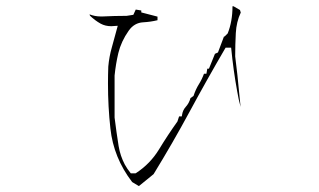

<svg xmlns="http://www.w3.org/2000/svg" viewBox="-20 -682 1040 625"><path d="M714.4 -526.9H732.4Q739.7 -452.1 752 -385.3Q756.3 -358.9 763.2 -334Q760.7 -355.5 758.8 -377Q753.4 -437.5 745.6 -498.5V-499Q745.6 -537.1 747.6 -574.2Q749.5 -610.8 763.7 -641.1L761.2 -649.4L740.2 -661.6H736.8V-661.1Q736.8 -612.3 721.2 -573.2L710.9 -563H709L689.5 -511.2L679.7 -506.8L660.2 -458.5H655.3H654.8L651.9 -441.9H644Q637.2 -423.3 627.2 -407.5Q617.2 -391.6 609.9 -369.6L600.1 -362.8Q595.7 -346.2 584.5 -334Q575.2 -323.7 572.8 -309.1L571.8 -303.2H563L557.6 -286.6Q525.9 -242.2 498 -196.3Q469.2 -148.9 422.9 -118.7L420.9 -117.7H405.8Q393.6 -132.8 386.2 -146.5Q371.6 -174.3 366.2 -206.1Q358.9 -252 353 -299.3V-436Q356.9 -474.1 365.2 -509.3Q374.5 -547.4 398.9 -582Q417 -607.9 446.3 -609.4Q470.7 -610.8 492.7 -616.2V-627.9L439.9 -641.6V-647.5V-647.9L421.9 -650.9L414.1 -633.8L392.1 -630.4H391.6Q353.5 -630.4 314 -628.4Q311 -628.4 308.1 -628.4Q288.6 -628.4 271.5 -635.3L272.9 -630.9Q288.6 -615.7 307.6 -605Q322.8 -596.7 342.3 -596.7Q347.7 -596.7 363.3 -598.1Q352.5 -557.6 344 -527.6Q335.4 -497.6 332.5 -465.3Q331.5 -437.5 331.5 -410.2Q331.5 -334.5 339.4 -263.7Q349.6 -168.5 410.2 -89.4L432.1 -76.2L480 -115.2Q542 -216.3 597.4 -318.8Q652.8 -421.4 714.4 -526.9Z"/></svg>

Font: Bakudai
Style: ExtraLight
Weight: 200
Version: Version 1.48